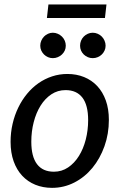

<svg xmlns="http://www.w3.org/2000/svg" viewBox="-20 -854 560 880"><path d="M28.5 0ZM227 -67Q263 -67 292 -86.5Q321 -106 341.5 -138.8Q362 -171.5 373 -214.2Q384 -257 384 -303.5Q384 -372.5 357.5 -406.8Q331 -441 280.5 -441Q244.5 -441 215.5 -421.8Q186.5 -402.5 166 -369.8Q145.5 -337 134.5 -294.2Q123.5 -251.5 123.5 -204.5Q123.5 -136 149.8 -101.5Q176 -67 227 -67ZM218.5 7Q177 7 142 -7.2Q107 -21.5 81.8 -48.5Q56.5 -75.5 42.5 -114.8Q28.5 -154 28.5 -204Q28.5 -247 37.8 -286.8Q47 -326.5 63.8 -361Q80.5 -395.5 104 -424Q127.5 -452.5 156.5 -472.8Q185.5 -493 219 -504Q252.5 -515 289 -515Q330.5 -515 365.5 -500.8Q400.5 -486.5 425.8 -459.5Q451 -432.5 465 -393.5Q479 -354.5 479 -304.5Q479 -240.5 458.8 -183.8Q438.5 -127 403.5 -84.5Q368.5 -42 320.8 -17.5Q273 7 218.5 7ZM202 -833.5H468L461 -771.5H195ZM281.5 -644.5Q281.5 -632.5 276.8 -622.2Q272 -612 263.8 -604.2Q255.5 -596.5 244.8 -592Q234 -587.5 222 -587.5Q210.5 -587.5 200 -592Q189.5 -596.5 181.8 -604.2Q174 -612 169.2 -622.2Q164.5 -632.5 164.5 -644.5Q164.5 -656.5 169.2 -667.5Q174 -678.5 181.8 -686.5Q189.5 -694.5 200 -699.2Q210.5 -704 222 -704Q234 -704 244.8 -699.2Q255.5 -694.5 263.8 -686.5Q272 -678.5 276.8 -667.5Q281.5 -656.5 281.5 -644.5ZM464 -644.5Q464 -632.5 459.2 -622.2Q454.5 -612 446.5 -604.2Q438.5 -596.5 427.8 -592Q417 -587.5 405 -587.5Q393 -587.5 382.5 -592Q372 -596.5 364 -604.2Q356 -612 351.5 -622.2Q347 -632.5 347 -644.5Q347 -656.5 351.5 -667.5Q356 -678.5 364 -686.5Q372 -694.5 382.5 -699.2Q393 -704 405 -704Q417 -704 427.8 -699.2Q438.5 -694.5 446.5 -686.5Q454.5 -678.5 459.2 -667.5Q464 -656.5 464 -644.5Z"/></svg>

Font: Lato Medium
Style: Italic
Weight: 500
Italic angle: -7°
Designer: Lukasz Dziedzic
Foundry: tyPoland Lukasz Dziedzic
Version: Version 2.006; 2014-01-15